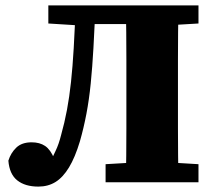

<svg xmlns="http://www.w3.org/2000/svg" viewBox="-20 -675 785 711"><path d="M11 -80Q20 -109 40.5 -128.5Q61 -148 97 -148Q127 -148 147 -134.5Q167 -121 181 -87L175 -86H179L172 -87Q179 -102 185.5 -115.5Q192 -129 197 -143.5Q202 -158 206 -174Q219 -220 228 -268Q237 -316 243 -372Q249 -428 253 -497Q257 -566 261 -655H334Q330 -568 326 -497Q322 -426 316 -366Q310 -306 300 -253.5Q290 -201 276 -152Q258 -92 235.5 -55Q213 -18 185.5 -1Q158 16 122 16Q73 16 44 -7Q15 -30 11 -80ZM446 0Q447 -50 447.5 -99.5Q448 -149 448 -199Q448 -249 448 -299V-356Q448 -406 448 -455.5Q448 -505 447.5 -555Q447 -605 446 -655H641Q640 -606 639.5 -556Q639 -506 639 -456Q639 -406 639 -356V-299Q639 -250 639 -199.5Q639 -149 639.5 -99.5Q640 -50 641 0ZM371 0V-67L508 -75H581L715 -67V0ZM159 -588V-655H299V-580H287ZM564 -580V-655H715V-588L580 -580ZM306 -586V-655H515V-586Z"/></svg>

Font: Source Serif 4 ExtraBold
Style: Regular
Weight: 800
Designer: Frank Grießhammer
Foundry: Adobe Systems Incorporated
Version: Version 4.004;hotconv 1.0.116;makeotfexe 2.5.65601